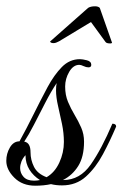

<svg xmlns="http://www.w3.org/2000/svg" viewBox="-32 -586 389 610"><path d="M80 4Q39 4 13.5 -21.5Q-12 -47 -12 -75Q-12 -98 -0.5 -117.5Q11 -137 30 -137L31 -139Q53 -179 73.5 -220.5Q94 -262 119 -309Q140 -348 164.5 -373Q189 -398 222 -398Q230 -398 244 -394.5Q258 -391 258 -380Q258 -372 249 -372Q242 -372 233.5 -376Q225 -380 220 -380Q201 -380 188 -358Q175 -336 175 -311Q175 -284 184 -262.5Q193 -241 205 -221Q217 -201 226 -180.5Q235 -160 235 -136Q235 -88 216.5 -58.5Q198 -29 168 -14H169Q222 -14 256.5 -63.5Q291 -113 325 -193Q337 -193 337 -184Q318 -139 295 -96Q272 -53 241 -25Q210 3 165 3Q146 3 130 -1Q107 4 80 4ZM65 -102Q65 -78 76 -56Q87 -34 116 -23Q142 -38 156.5 -69.5Q171 -101 171 -135Q171 -163 165 -192Q159 -221 152.5 -249Q146 -277 146 -299Q146 -306 146.5 -311.5Q147 -317 148 -322Q130 -295 111.5 -259Q93 -223 76 -190Q59 -157 45 -136Q65 -133 65 -102ZM32 -52Q32 -36 43 -24Q54 -12 76 -12Q86 -12 95 -14Q74 -27 61.5 -47Q49 -67 49 -93Q40 -83 36 -72.5Q32 -62 32 -52ZM318 -448Q306 -448 303 -453L257 -516L156 -455Q152 -453 147.5 -451Q143 -449 138 -449Q129 -449 127 -454L248 -561Q256 -566 270 -566Q280 -566 285 -561L323 -453Q323 -452 323.5 -451.5Q324 -451 324 -451Q324 -448 318 -448Z"/></svg>

Font: Great Vibes
Style: Regular
Weight: 400
Designer: Robert E. Leuschke, Viktoriya Grabowska, Viviana Monsalve, Eben Sorkin
Foundry: Robert E. Leuschke
Version: Version 1.103; ttfautohint (v1.8.4.7-5d5b)